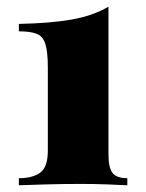

<svg xmlns="http://www.w3.org/2000/svg" viewBox="-20 -550 432 570"><path d="M302 -530V-93Q302 -51 314.5 -36Q327 -21 358 -21V0Q338 -1 299.5 -2.5Q261 -4 220 -4Q165 -4 114.5 -2.5Q64 -1 36 0V-21Q77 -21 99.5 -37.5Q122 -54 122 -103V-349Q122 -397 114.5 -420Q107 -443 88 -450Q69 -457 36 -457V-479Q131 -481 193 -492Q255 -503 302 -530Z"/></svg>

Font: Playfair Display Black
Style: Regular
Weight: 900
Designer: Claus Eggers Sørensen
Foundry: Claus Eggers Sørensen
Version: Version 1.203